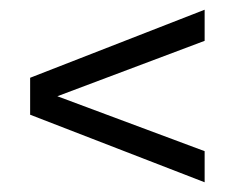

<svg xmlns="http://www.w3.org/2000/svg" viewBox="-20 -522 500 395"><path d="M401 -502V-438L98 -324L401 -211V-147L42 -286V-362Z"/></svg>

Font: Khand
Style: Regular
Weight: 400
Designer: Devanagari: Sanchit Sawaria, Jyotish Sonowal; Latin: Satya Rajpurohit
Foundry: Indian Type Foundry
Version: Version 1.100;PS 1.0;hotconv 1.0.78;makeotf.lib2.5.61930; tt